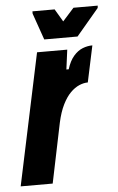

<svg xmlns="http://www.w3.org/2000/svg" viewBox="-71 -705 457 741"><g transform="rotate(-5 157.5 -334.5)"><path d="M-21 0 87 -510H204L194 -434H203Q213 -466 229 -484.5Q245 -503 264 -510.5Q283 -518 302 -518L272 -377Q256 -377 238.5 -369.5Q221 -362 204.5 -345.5Q188 -329 174 -301Q160 -273 151 -232L103 0ZM119 -557 83 -660V-669H169L198 -620L242 -669H336L335 -660L248 -557Z"/></g></svg>

Font: Saira UltraCondensed Black
Style: Italic
Weight: 900
Width: 1
Italic angle: -12°
Designer: Hector Gatti with collaboration of the Omnibus-Type team
Foundry: Omnibus-Type
Version: Version 1.101